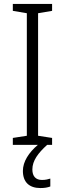

<svg xmlns="http://www.w3.org/2000/svg" viewBox="-20 -827 329 973"><path d="M144 32C144 -13 173 -51 219 -93H244V-128L173 -139V-760L244 -772V-807H45V-772L116 -760V-139L45 -128V-93H172C126 -54 96 -8 96 39C96 96 128 126 185 126C206 126 222 123 235 118V78C226 81 211 85 193 85C161 85 144 66 144 32Z"/></svg>

Font: Noto Sans Kannada UI SemiCondensed Light
Style: Regular
Weight: 300
Width: 4
Designer: Jelle Bosma - Monotype Design Team
Foundry: Monotype Imaging Inc.
Version: Version 2.005